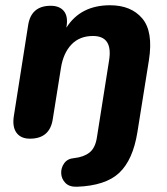

<svg xmlns="http://www.w3.org/2000/svg" viewBox="-20 -521 635 731"><path d="M273 190Q244 191 229 175.5Q214 160 213 139Q212 118 224.5 100.5Q237 83 262 81Q299 77 321 59.5Q343 42 349 2L395 -289Q411 -384 334 -384Q283 -384 252 -351.5Q221 -319 212 -262L181 -68Q170 7 94 7Q59 7 42.5 -16Q26 -39 33 -81L87 -424Q98 -499 173 -499Q207 -499 223.5 -478.5Q240 -458 233 -418V-416Q287 -501 399 -501Q479 -501 521.5 -451Q564 -401 547 -292L503 -17Q486 88 434 137Q382 186 273 190Z"/></svg>

Font: Nunito ExtraBold
Style: Italic
Weight: 800
Italic angle: -9°
Designer: Vernon Adams
Foundry: Vernon Adams
Version: Version 3.601; ttfautohint (v1.8.2.53-6de2)